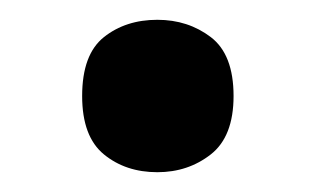

<svg xmlns="http://www.w3.org/2000/svg" viewBox="-20 -449 319 194"><path d="M63 -352Q63 -394 85 -411.5Q107 -429 139 -429Q170 -429 193 -411.5Q216 -394 216 -352Q216 -311 193 -293Q170 -275 139 -275Q107 -275 85 -293Q63 -311 63 -352Z"/></svg>

Font: Noto Sans Ethiopic SemiBold
Style: Regular
Weight: 600
Designer: Monotype Design Team
Foundry: Monotype Imaging Inc.
Version: Version 2.102; ttfautohint (v1.8.4.7-5d5b)